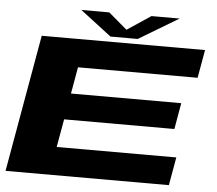

<svg xmlns="http://www.w3.org/2000/svg" viewBox="-56 -880 1063 941"><g transform="rotate(5 476.0 -409.0)"><path d="M5 0 124 -675H927.5L903 -536.5H314.5L291.5 -405.5H834L811.5 -276.5H269L244.5 -138.5H833L808.5 0ZM460 -700.5 306.5 -818H444L535 -740.5L651.5 -818H790L594 -700.5Z"/></g></svg>

Font: Anybody UltraExpanded Regular
Style: Bold Italic
Weight: 700
Width: 9
Italic angle: -10°
Designer: Tyler Finck
Foundry: Etcetera Type Company
Version: Version 1.010; ttfautohint (v1.8.3) -l 8 -r 50 -G 200 -x 14 